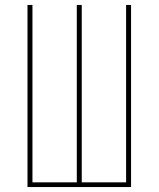

<svg xmlns="http://www.w3.org/2000/svg" viewBox="-20 -755 640 775"><path d="M91 0V-735H111V-19H290V-735H310V-19H489V-735H509V0Z"/></svg>

Font: Iosevka SS04 Thin Extended
Style: Regular
Weight: 100
Width: 7
Monospace: yes
Designer: Belleve Invis
Foundry: Belleve Invis
Version: Version 19.0.0; ttfautohint (v1.8.4)